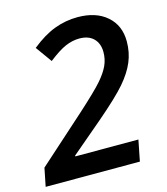

<svg xmlns="http://www.w3.org/2000/svg" viewBox="-118 -809 777 893"><g transform="rotate(-15 271.0 -362.0)"><path d="M444.8 0H-8.8L8.8 -87.9L238.8 -293.9Q324.7 -371.6 355.2 -406.7Q385.7 -441.9 399.4 -471.9Q413.1 -502 413.1 -536.1Q413.1 -577.6 388.9 -601.8Q364.7 -626 320.8 -626Q286.6 -626 252.9 -611.3Q219.2 -596.7 169.9 -558.1L113.8 -636.2Q172.4 -683.6 226.6 -703.9Q280.8 -724.1 337.9 -724.1Q426.3 -724.1 478.5 -678.7Q530.8 -633.3 530.8 -556.2Q530.8 -503.4 511.7 -458Q492.7 -412.6 451.7 -365Q410.6 -317.4 313 -233.9L161.1 -105V-101.1H464.8Z"/></g></svg>

Font: f5618774984       
Style: Italic
Weight: 600
Italic angle: -12°
Foundry: Ascender Corporation
Version: Version 1.10